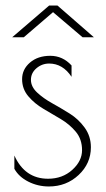

<svg xmlns="http://www.w3.org/2000/svg" viewBox="-20 -664 384 695"><path d="M158 -434Q132 -434 112 -417Q92 -400 92 -375Q92 -350 114.5 -329Q137 -308 168.5 -290.5Q200 -273 232 -253Q264 -233 286.5 -202Q309 -171 309 -131Q309 -72 264.5 -30.5Q220 11 157 11Q117 11 82.5 -6.5Q48 -24 32 -53V-101Q70 -17 154 -17Q206 -17 241.5 -49Q277 -81 277 -120.5Q277 -160 254.5 -187Q232 -214 200 -233Q168 -252 136.5 -270.5Q105 -289 82.5 -315.5Q60 -342 60 -377.5Q60 -413 88.5 -437.5Q117 -462 162 -462Q207 -462 239 -427V-386Q207 -434 158 -434ZM188 -644 320 -529H279L172 -620L66 -529H24L158 -644Z"/></svg>

Font: Poiret One
Style: Regular
Weight: 400
Designer: Denis Masharov
Foundry: Denis Masharov
Version: Version 1.001